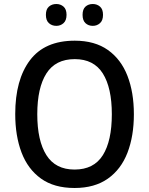

<svg xmlns="http://www.w3.org/2000/svg" viewBox="-20 -928 744 958"><path d="M648 -358Q648 -249 616 -166Q584 -83 518 -36.5Q452 10 352 10Q250 10 184.5 -37Q119 -84 87.5 -167Q56 -250 56 -359Q56 -530 129.5 -627.5Q203 -725 353 -725Q453 -725 518.5 -678.5Q584 -632 616 -549.5Q648 -467 648 -358ZM166 -358Q166 -226 211.5 -154Q257 -82 352 -82Q448 -82 493 -153.5Q538 -225 538 -358Q538 -490 493 -561.5Q448 -633 353 -633Q257 -633 211.5 -561.5Q166 -490 166 -358ZM209 -854Q209 -882 224 -895Q239 -908 261 -908Q282 -908 297 -895Q312 -882 312 -854Q312 -826 297 -812.5Q282 -799 261 -799Q239 -799 224 -812.5Q209 -826 209 -854ZM392 -854Q392 -882 406.5 -895Q421 -908 443 -908Q464 -908 479 -895Q494 -882 494 -854Q494 -826 479 -812.5Q464 -799 443 -799Q421 -799 406.5 -812.5Q392 -826 392 -854Z"/></svg>

Font: Noto Sans Ethiopic SemiCondensed Medium
Style: Regular
Weight: 500
Width: 4
Designer: Monotype Design Team
Foundry: Monotype Imaging Inc.
Version: Version 2.102; ttfautohint (v1.8.4.7-5d5b)